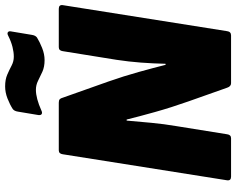

<svg xmlns="http://www.w3.org/2000/svg" viewBox="-104 -794 899 730"><g transform="rotate(-90 345.0 -429.5)"><path d="M38 0Q22 0 24 -15L123 -640Q125 -655 138 -655H319Q328 -655 332 -651.5Q336 -648 338 -640L400 -465Q420 -408 436 -350.5Q452 -293 463 -249H467Q468 -296 471.5 -342.5Q475 -389 482 -435L515 -640Q517 -655 530 -655H676Q692 -655 690 -640L591 -15Q589 0 575 0H393Q381 0 376 -15L324 -162Q301 -227 283.5 -289.5Q266 -352 255 -397H251Q247 -350 242.5 -302.5Q238 -255 230 -208L199 -15Q197 0 184 0ZM481 -709Q455 -709 436.5 -717.5Q418 -726 402 -734Q386 -742 368 -742Q336 -742 289 -721Q281 -717 276 -720Q271 -723 272 -732L285 -810Q287 -824 295 -830Q312 -841 335 -850Q358 -859 381 -859Q407 -859 425.5 -851Q444 -843 460 -834.5Q476 -826 494 -826Q511 -826 531 -831Q551 -836 573 -847Q582 -852 587 -848.5Q592 -845 590 -836L577 -758Q575 -744 567 -738Q551 -728 527.5 -718.5Q504 -709 481 -709Z"/></g></svg>

Font: Sofia Sans ExtraBlack
Style: Italic
Weight: 1000
Italic angle: -9°
Designer: Botio Nikoltchev, Ani Petrova
Foundry: lettersoup
Version: Version 4.100; ttfautohint (v1.8.4.7-5d5b)